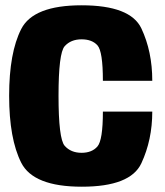

<svg xmlns="http://www.w3.org/2000/svg" viewBox="-20 -701 622 725"><path d="M289 4Q106 4 60.2 -86.5Q14.5 -177 14.5 -339.5Q14.5 -502 60.2 -591.5Q106 -681 288 -681Q472.5 -681 513.8 -593.8Q555 -506.5 555 -396H368.5Q368.5 -507 348 -529.8Q327.5 -552.5 288 -552.5Q247.5 -552.5 224.2 -526.5Q201 -500.5 201 -339.5Q201 -177 224.2 -150.5Q247.5 -124 288 -124Q327 -124 347.8 -147.8Q368.5 -171.5 368.5 -279.5H555Q555 -173 513.8 -84.5Q472.5 4 289 4Z"/></svg>

Font: Anybody ExtraBold
Style: Regular
Weight: 800
Designer: Tyler Finck
Foundry: Etcetera Type Company
Version: Version 1.010; ttfautohint (v1.8.3) -l 8 -r 50 -G 200 -x 14 